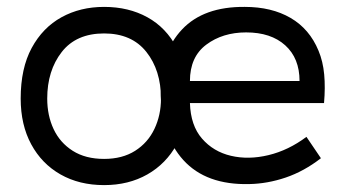

<svg xmlns="http://www.w3.org/2000/svg" viewBox="-20 -525 1002 557"><path d="M282 12Q210 12 155.5 -19Q101 -50 70.5 -106.5Q40 -163 40 -239Q40 -327 72 -386Q104 -445 158.5 -475Q213 -505 282 -505Q353 -505 407.5 -475Q462 -445 493 -386Q524 -327 524 -239Q524 -163 493 -106.5Q462 -50 407.5 -19Q353 12 282 12ZM282 -64Q335 -64 372 -87.5Q409 -111 428 -151Q447 -191 447 -239Q447 -321 404.5 -374.5Q362 -428 282 -428Q201 -428 159 -374Q117 -320 117 -239Q117 -190 135.5 -150.5Q154 -111 191 -87.5Q228 -64 282 -64ZM920 -226H531Q533 -161 566 -123Q599 -85 650 -73Q701 -61 759 -75Q817 -89 869 -128L911 -66Q862 -28 809 -10Q756 8 703 9Q578 12 512 -60.5Q446 -133 446 -263Q446 -374 508.5 -440Q571 -506 690 -505Q768 -505 823 -473Q878 -441 904 -378Q917 -347 920.5 -309Q924 -271 920 -226ZM694 -431Q626 -431 578.5 -395.5Q531 -360 531 -290H849Q849 -356 807.5 -393.5Q766 -431 694 -431Z"/></svg>

Font: Kulim Park
Style: Regular
Weight: 400
Designer: Noponies / Dale Sattler
Foundry: Noponies
Version: Version 1.000; ttfautohint (v1.8.3)